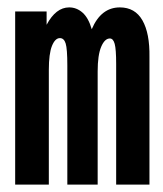

<svg xmlns="http://www.w3.org/2000/svg" viewBox="-20 -499 440 519"><path d="M21 0V-468H106V-432Q131 -479 167 -479Q187 -479 203 -465Q219 -451 228 -420Q253 -479 304 -479Q345 -479 365 -444Q385 -409 384 -345V0H294V-326Q294 -366 290 -380.5Q286 -395 277 -395Q263 -395 253.5 -372.5Q244 -350 244 -306V0H162V-322Q162 -367 157.5 -381.5Q153 -396 142 -396Q129 -396 120.5 -375Q112 -354 112 -310V0Z"/></svg>

Font: Inconsolata Condensed ExtraBold
Style: Regular
Weight: 800
Width: 3
Monospace: yes
Designer: Raph Levien, Cyreal, Brenton Simpson
Foundry: Raph Levien, Cyreal, Google
Version: Version 3.001; ttfautohint (v1.8.2.53-6de2)